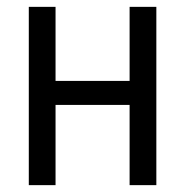

<svg xmlns="http://www.w3.org/2000/svg" viewBox="-20 -540 540 560"><path d="M64 0V-520H142V-304H358V-520H436V0H358V-234H142V0Z"/></svg>

Font: Iosevka Fuck
Style: Regular
Weight: 400
Monospace: yes
Designer: Belleve Invis
Foundry: Belleve Invis
Version: Version 28.0.7; ttfautohint (v1.8.3)